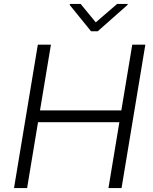

<svg xmlns="http://www.w3.org/2000/svg" viewBox="-20 -954 778 974"><path d="M51.1 0 171.9 -727.3H238.3L182.9 -393.8H595.5L650.9 -727.3H717.3L596.6 0H530.2L585.6 -334.2H172.9L117.5 0ZM389.2 -933.9 465.9 -840.6 573.9 -933.9H628.2L626.8 -929L475.9 -795.5H441.8L333.5 -929L334.9 -933.9Z"/></svg>

Font: Inter UI Light
Style: Italic
Weight: 300
Italic angle: 9.39999°
Designer: Rasmus Andersson
Foundry: rsms
Version: 3.2;8d6f07862